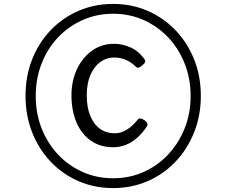

<svg xmlns="http://www.w3.org/2000/svg" viewBox="-20 -1045 1152 978"><path d="M556 -87Q461 -87 379.5 -122.5Q298 -158 237.5 -222Q177 -286 143.5 -371.5Q110 -457 110 -556Q110 -657 143.5 -742Q177 -827 237.5 -890.5Q298 -954 379.5 -989.5Q461 -1025 556 -1025Q651 -1025 732.5 -989.5Q814 -954 874.5 -890.5Q935 -827 969 -742Q1003 -657 1003 -556Q1003 -457 969 -371.5Q935 -286 874.5 -222Q814 -158 732.5 -122.5Q651 -87 556 -87ZM556 -137Q640 -137 711.5 -169Q783 -201 836.5 -258Q890 -315 920.5 -391Q951 -467 951 -556Q951 -645 920.5 -721.5Q890 -798 836.5 -854.5Q783 -911 711.5 -943Q640 -975 556 -975Q473 -975 401 -943Q329 -911 275.5 -854.5Q222 -798 192 -721.5Q162 -645 162 -556Q162 -467 192 -391Q222 -315 275.5 -258Q329 -201 401 -169Q473 -137 556 -137ZM557 -295Q490 -295 442 -329Q394 -363 369 -423Q344 -483 344 -559Q344 -633 372 -692.5Q400 -752 449 -787Q498 -822 561 -822Q601 -822 642.5 -804.5Q684 -787 715 -745Q722 -735 719 -728Q716 -721 705 -712Q694 -702 686 -700.5Q678 -699 671 -706Q649 -728 621 -740Q593 -752 561 -752Q522 -752 490.5 -729Q459 -706 440.5 -663Q422 -620 422 -559Q422 -498 440 -454.5Q458 -411 490 -388.5Q522 -366 564 -366Q595 -366 624.5 -383.5Q654 -401 682 -436Q688 -443 697.5 -441Q707 -439 717 -432Q728 -424 730.5 -416.5Q733 -409 728 -401Q706 -367 678.5 -343Q651 -319 620.5 -307Q590 -295 557 -295Z"/></svg>

Font: Playwrite CL
Style: Regular
Weight: 400
Designer: Veronika Burian, José Scaglione
Foundry: TypeTogether
Version: Version 1.002